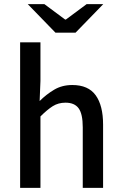

<svg xmlns="http://www.w3.org/2000/svg" viewBox="-20 -915 591 935"><path d="M78 0V-709H177V-521L173 -423Q205 -455 243.5 -478Q282 -501 332 -501Q410 -501 446 -451Q482 -401 482 -308V0H383V-295Q383 -360 363 -387.5Q343 -415 299 -415Q264 -415 237 -398Q210 -381 177 -348V0ZM250 -756 115 -895H196L297 -820H301L402 -895H483L348 -756Z"/></svg>

Font: Source Sans 3 ExtraLight Medium
Style: Regular
Weight: 500
Version: Version 3.052;hotconv 1.1.0;makeotfexe 2.6.0